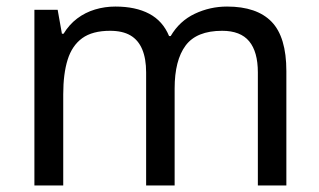

<svg xmlns="http://www.w3.org/2000/svg" viewBox="-20 -566 975 586"><path d="M673 -546Q764 -546 809 -499.5Q854 -453 854 -349V0H767V-345Q767 -408 740.5 -440Q714 -472 658 -472Q580 -472 546.5 -427Q513 -382 513 -296V0H426V-345Q426 -387 414 -415.5Q402 -444 378 -458Q354 -472 316 -472Q262 -472 231 -449.5Q200 -427 186.5 -384Q173 -341 173 -278V0H85V-536H156L169 -463H174Q191 -491 215.5 -509.5Q240 -528 270 -537Q300 -546 332 -546Q394 -546 435.5 -524Q477 -502 496 -456H501Q528 -502 574.5 -524Q621 -546 673 -546Z"/></svg>

Font: lgurmukhi25
Style: Book
Weight: 400
Designer: Jelle Bosma - Monotype Design Team
Foundry: Monotype Imaging Inc.
Version: Version 2.003